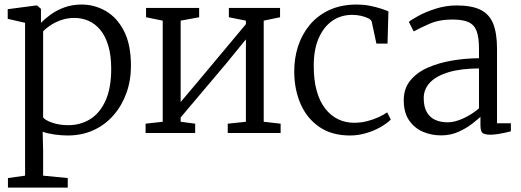

<svg xmlns="http://www.w3.org/2000/svg" viewBox="-20 -586 2294 846"><path d="M15 240.5V198.5L90.5 188V-485.5L14 -503V-545.5L139.5 -562H143.5L160.5 -547V-485.5Q177.5 -503 203.2 -521.8Q229 -540.5 263.2 -553.2Q297.5 -566 340 -566Q396 -566 445.5 -537.8Q495 -509.5 526 -450Q557 -390.5 557 -295.5Q557 -231.5 537 -176Q517 -120.5 480.2 -78.2Q443.5 -36 392.2 -12.5Q341 11 278 11Q250 11 219 6.5Q188 2 168 -5.5L170 80V188L278.5 198.5V240.5ZM281 -34.5Q335 -34.5 377.5 -61Q420 -87.5 445 -142.5Q470 -197.5 470 -282.5Q470 -342 457.2 -384.5Q444.5 -427 422 -454.2Q399.5 -481.5 370.2 -494.2Q341 -507 308 -507Q276.5 -507 249.5 -497.5Q222.5 -488 202 -474.2Q181.5 -460.5 170 -448V-69Q177.5 -57 208.8 -45.8Q240 -34.5 281 -34.5Z M621.5 0V-41L697 -49.5V-495L623.5 -510V-551H857.5V-510L776 -495V-136.5L854.5 -229.5L1063.5 -479.5V-495L988.5 -510V-551H1214V-510L1142 -495V-49.5L1216.5 -41V0H983.5V-41L1063.5 -49.5V-412.5L977 -306.5L776 -68.5V-49.5L840 -41V0Z M1522.5 11Q1442.5 11 1388 -26Q1333.5 -63 1305.2 -126.5Q1277 -190 1276.5 -269Q1276 -328.5 1293.2 -381.8Q1310.5 -435 1345 -476.5Q1379.5 -518 1431.5 -542Q1483.5 -566 1552.5 -566Q1581.5 -566 1608.5 -560.8Q1635.5 -555.5 1657.2 -548.5Q1679 -541.5 1691.5 -536L1687.5 -394H1638.5L1618 -490Q1616.5 -498 1603.8 -504.8Q1591 -511.5 1572 -516Q1553 -520.5 1532 -520.5Q1481.5 -520.5 1443.5 -493.8Q1405.5 -467 1384 -417.2Q1362.5 -367.5 1362.5 -298.5Q1362 -234.5 1375.2 -186.8Q1388.5 -139 1412.8 -107.8Q1437 -76.5 1469.5 -60.8Q1502 -45 1540 -45Q1570.5 -45 1598.2 -52.2Q1626 -59.5 1648.8 -70Q1671.5 -80.5 1686 -91L1702 -59Q1683.5 -41 1654.5 -24.8Q1625.5 -8.5 1591 1.2Q1556.5 11 1522.5 11Z M1923.5 10.5Q1880 10.5 1842.8 -5.8Q1805.5 -22 1782.2 -56.2Q1759 -90.5 1759 -144Q1759 -196 1787.8 -231.2Q1816.5 -266.5 1864.5 -287.8Q1912.5 -309 1971.2 -319Q2030 -329 2090.5 -329.5V-372.5Q2090.5 -421 2080.2 -448.8Q2070 -476.5 2044.8 -488.2Q2019.5 -500 1973 -500Q1915.5 -500 1871.5 -480.8Q1827.5 -461.5 1803 -447.5L1781.5 -489.5Q1791.5 -498.5 1823.5 -516Q1855.5 -533.5 1900.2 -547.8Q1945 -562 1992.5 -562Q2058 -562 2097 -543Q2136 -524 2153 -481.8Q2170 -439.5 2170 -370.5V-43H2231V-7.5Q2220 -4.5 2204.5 -1Q2189 2.5 2171.8 5Q2154.5 7.5 2139.5 7.5Q2118 7.5 2107.5 0.8Q2097 -6 2097 -34.5V-71Q2085 -60 2060 -40.5Q2035 -21 2000.2 -5.2Q1965.5 10.5 1923.5 10.5ZM1953 -47Q1984 -47 2022.2 -64.8Q2060.5 -82.5 2090.5 -108.5V-284.5Q2009.5 -284 1955.5 -267.5Q1901.5 -251 1874.2 -221.8Q1847 -192.5 1847 -154Q1847 -115 1861 -91.2Q1875 -67.5 1899 -57.2Q1923 -47 1953 -47Z"/></svg>

Font: Merriweather 28pt Light
Style: Regular
Weight: 300
Version: Version 2.100